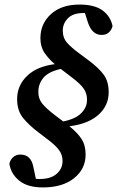

<svg xmlns="http://www.w3.org/2000/svg" viewBox="-20 -700 529 841"><path d="M328 -680Q394 -680 429 -654.5Q464 -629 473 -586Q469 -569 457 -558Q445 -547 425 -547Q383 -547 365 -602L352 -643H346Q300 -643 277.5 -620Q255 -597 255 -566Q255 -534 274 -512.5Q293 -491 330 -464L369 -435Q413 -402 434.5 -372.5Q456 -343 456 -296Q456 -237 411 -197Q366 -157 284 -147Q319 -119 337 -91.5Q355 -64 355 -23Q355 40 304.5 80.5Q254 121 168 121Q101 121 64.5 91.5Q28 62 21 17Q25 0 37.5 -11.5Q50 -23 69 -23Q116 -23 126 31L137 83Q141 84 145.5 84Q150 84 155 84Q202 84 228 61.5Q254 39 254 5Q254 -21 239 -42Q224 -63 188 -90L150 -119Q106 -152 80.5 -184Q55 -216 55 -266Q55 -325 98 -367Q141 -409 220 -419Q193 -442 175 -468.5Q157 -495 157 -533Q157 -596 203 -638Q249 -680 328 -680ZM220 -196 257 -168Q311 -179 336 -204.5Q361 -230 361 -261Q362 -289 347.5 -310.5Q333 -332 296 -360L249 -396Q248 -397 247.5 -397Q247 -397 246 -398Q192 -386 170 -359Q148 -332 148 -299Q147 -269 164.5 -247Q182 -225 220 -196Z"/></svg>

Font: Source Serif 4 SmText Semibold
Style: Italic
Weight: 600
Italic angle: -12°
Designer: Frank Grießhammer
Foundry: Adobe
Version: Version 4.005;hotconv 1.1.0;makeotfexe 2.6.0